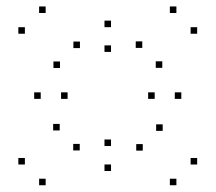

<svg xmlns="http://www.w3.org/2000/svg" viewBox="-20 -621 660 588"><path d="M535.3 -318.2V-338.2H515.3V-318.2ZM320 -537.8V-557.8H300V-537.8ZM104.7 -318.2V-338.2H84.7V-318.2ZM320 -97.3V-117.3H300V-97.3ZM187 -318.2V-338.2H167V-318.2ZM320 -462V-482H300V-462ZM453.7 -318.2V-338.2H433.7V-318.2ZM320 -173.8V-193.8H300V-173.8ZM520.2 -53.7V-73.7H500.2V-53.7ZM583.8 -117.2V-137.2H563.8V-117.2ZM478.2 -220.2V-240.2H458.2V-220.2ZM417.2 -159.7V-179.7H397.2V-159.7ZM583.8 -517.7V-537.7H563.8V-517.7ZM520.2 -581.2V-601.2H500.2V-581.2ZM415.7 -474.3V-494.3H395.7V-474.3ZM477 -413.2V-433.2H457V-413.2ZM163.7 -412.7V-432.7H143.7V-412.7ZM224.8 -473.7V-493.7H204.8V-473.7ZM119.8 -581.2V-601.2H99.8V-581.2ZM56.2 -517.7V-537.7H36.2V-517.7ZM224.2 -160.3V-180.3H204.2V-160.3ZM162.8 -221.5V-241.5H142.8V-221.5ZM56.2 -117.2V-137.2H36.2V-117.2ZM119.8 -53.7V-73.7H99.8V-53.7Z"/></svg>

Font: Monaspace Neon Dots Var
Style: Regular
Weight: 400
Designer: Riley Cran and the Lettermatic Team
Version: Version 1.100 (Monaspace Neon Dots)